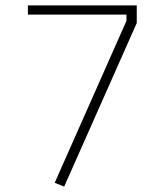

<svg xmlns="http://www.w3.org/2000/svg" viewBox="-20 -680 600 709"><path d="M182 -5 447 -603V-626H83V-660H485V-595L217 9Z"/></svg>

Font: Cairo ExtraLight
Style: Regular
Weight: 275
Designer: Mohamed Gaber, Accademia di Belle Arti di Urbino and others
Foundry: Kief Type Foundry, Accademia di Belle Arti di Urbino and others
Version: Version 3.011